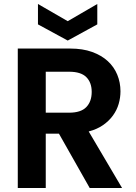

<svg xmlns="http://www.w3.org/2000/svg" viewBox="-20 -941 681 961"><path d="M439 -481Q439 -528 412 -555Q385 -582 326 -582H209V-377H326Q385 -377 412 -405Q439 -433 439 -481ZM331 -698Q394 -698 441 -681Q488 -664 519.5 -635Q551 -606 567 -567Q583 -528 583 -484Q583 -452 574 -421Q565 -390 545.5 -363Q526 -336 496 -315Q466 -294 424 -283L591 0H429L275 -272H209V0H69V-698ZM467 -921V-819L319 -738L170 -819V-921L319 -835Z"/></svg>

Font: Poppins SemiBold
Style: Regular
Weight: 600
Designer: Ninad Kale (Devanagari), Jonny Pinhorn (Latin)
Foundry: Indian Type Foundry
Version: Version 3.002 2017